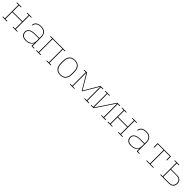

<svg xmlns="http://www.w3.org/2000/svg" viewBox="694 -2679 4837 4837"><g transform="rotate(45 3112.5 -260.0)"><path d="M36 0V-19H106V-501H36V-520H197V-501H127V-281H473V-501H403V-520H564V-501H494V-19H564V0H403V-19H473V-262H127V-19H197V0Z M869 8Q848 8 826.5 5.5Q805 3 785.5 -4.5Q766 -12 749 -25Q732 -38 720.5 -56Q709 -74 703.5 -94.5Q698 -115 698 -136Q698 -161 706.5 -185Q715 -209 733 -227Q751 -245 773.5 -256Q796 -267 820 -273Q844 -279 869 -281.5Q894 -284 919 -284H1073V-336Q1073 -359 1069 -382.5Q1065 -406 1054 -426.5Q1043 -447 1026.5 -463.5Q1010 -480 989 -490.5Q968 -501 944.5 -505Q921 -509 898 -509Q878 -509 858 -507Q838 -505 819.5 -499Q801 -493 783.5 -482.5Q766 -472 753 -457Q740 -442 733 -423Q726 -404 725 -385H704Q705 -407 713 -428.5Q721 -450 735 -467.5Q749 -485 768.5 -497Q788 -509 809.5 -516Q831 -523 853 -525.5Q875 -528 898 -528Q924 -528 950 -523.5Q976 -519 999 -507.5Q1022 -496 1041 -478Q1060 -460 1072 -436.5Q1084 -413 1089 -387.5Q1094 -362 1094 -336V-19H1164V0H1073V-106Q1061 -77 1039 -54Q1017 -31 989.5 -17Q962 -3 931 2.5Q900 8 869 8ZM872 -11Q897 -11 922.5 -15Q948 -19 971.5 -28.5Q995 -38 1015 -54Q1035 -70 1048.5 -91.5Q1062 -113 1067.5 -138.5Q1073 -164 1073 -189V-265H919Q897 -265 875 -263Q853 -261 831 -256Q809 -251 788.5 -242Q768 -233 751.5 -218Q735 -203 727 -181.5Q719 -160 719 -138Q719 -110 731 -83.5Q743 -57 765.5 -40Q788 -23 816 -17Q844 -11 872 -11Z M1236 0V-19H1306V-501H1236V-520H1764V-501H1694V-19H1764V0H1603V-19H1673V-501H1327V-19H1397V0Z M2100 8Q2072 8 2044 2.5Q2016 -3 1991.5 -17Q1967 -31 1948.5 -52.5Q1930 -74 1918.5 -100Q1907 -126 1902.5 -154Q1898 -182 1898 -210V-310Q1898 -338 1902.5 -366Q1907 -394 1918.5 -420Q1930 -446 1948.5 -467.5Q1967 -489 1991.5 -503Q2016 -517 2044 -522.5Q2072 -528 2100 -528Q2128 -528 2156 -522.5Q2184 -517 2208.5 -503Q2233 -489 2251.5 -467.5Q2270 -446 2281.5 -420Q2293 -394 2297.5 -366Q2302 -338 2302 -310V-210Q2302 -182 2297.5 -154Q2293 -126 2281.5 -100Q2270 -74 2251.5 -52.5Q2233 -31 2208.5 -17Q2184 -3 2156 2.5Q2128 8 2100 8ZM2100 -11Q2125 -11 2150.5 -16Q2176 -21 2198 -34Q2220 -47 2236.5 -67Q2253 -87 2263 -110.5Q2273 -134 2277 -159.5Q2281 -185 2281 -210V-310Q2281 -335 2277 -360.5Q2273 -386 2263 -409.5Q2253 -433 2236.5 -453Q2220 -473 2198 -486Q2176 -499 2150.5 -504Q2125 -509 2100 -509Q2075 -509 2049.5 -504Q2024 -499 2002 -486Q1980 -473 1963.5 -453Q1947 -433 1937 -409.5Q1927 -386 1923 -360.5Q1919 -335 1919 -310V-210Q1919 -185 1923 -159.5Q1927 -134 1937 -110.5Q1947 -87 1963.5 -67Q1980 -47 2002 -34Q2024 -21 2049.5 -16Q2075 -11 2100 -11Z M2436 0V-19H2506V-501H2436V-520H2537L2775 -117L3013 -520H3114V-501H3044V-19H3114V0H2953V-19H3023V-502L2785 -100H2765L2527 -502V-19H2597V0Z M3186 0V-19H3256V-501H3186V-520H3347V-501H3277V-17L3613 -520H3714V-501H3644V-19H3714V0H3553V-19H3623V-503L3287 0Z M3786 0V-19H3856V-501H3786V-520H3947V-501H3877V-281H4223V-501H4153V-520H4314V-501H4244V-19H4314V0H4153V-19H4223V-262H3877V-19H3947V0Z M4619 8Q4598 8 4576.5 5.5Q4555 3 4535.5 -4.5Q4516 -12 4499 -25Q4482 -38 4470.5 -56Q4459 -74 4453.5 -94.5Q4448 -115 4448 -136Q4448 -161 4456.5 -185Q4465 -209 4483 -227Q4501 -245 4523.5 -256Q4546 -267 4570 -273Q4594 -279 4619 -281.5Q4644 -284 4669 -284H4823V-336Q4823 -359 4819 -382.5Q4815 -406 4804 -426.5Q4793 -447 4776.5 -463.5Q4760 -480 4739 -490.5Q4718 -501 4694.5 -505Q4671 -509 4648 -509Q4628 -509 4608 -507Q4588 -505 4569.5 -499Q4551 -493 4533.5 -482.5Q4516 -472 4503 -457Q4490 -442 4483 -423Q4476 -404 4475 -385H4454Q4455 -407 4463 -428.5Q4471 -450 4485 -467.5Q4499 -485 4518.5 -497Q4538 -509 4559.5 -516Q4581 -523 4603 -525.5Q4625 -528 4648 -528Q4674 -528 4700 -523.5Q4726 -519 4749 -507.5Q4772 -496 4791 -478Q4810 -460 4822 -436.5Q4834 -413 4839 -387.5Q4844 -362 4844 -336V-19H4914V0H4823V-106Q4811 -77 4789 -54Q4767 -31 4739.5 -17Q4712 -3 4681 2.5Q4650 8 4619 8ZM4622 -11Q4647 -11 4672.5 -15Q4698 -19 4721.5 -28.5Q4745 -38 4765 -54Q4785 -70 4798.5 -91.5Q4812 -113 4817.5 -138.5Q4823 -164 4823 -189V-265H4669Q4647 -265 4625 -263Q4603 -261 4581 -256Q4559 -251 4538.5 -242Q4518 -233 4501.5 -218Q4485 -203 4477 -181.5Q4469 -160 4469 -138Q4469 -110 4481 -83.5Q4493 -57 4515.5 -40Q4538 -23 4566 -17Q4594 -11 4622 -11Z M5163 0V-19H5277V-501H5071V-375H5050V-520H5525V-375H5504V-501H5298V-19H5412V0Z M5661 0V-19H5731V-501H5661V-520H5822V-501H5752V-295H5966Q5987 -295 6007.5 -292Q6028 -289 6047 -281Q6066 -273 6082 -259Q6098 -245 6108 -227Q6118 -209 6122.5 -188.5Q6127 -168 6127 -148Q6127 -127 6122.5 -106.5Q6118 -86 6108 -68Q6098 -50 6082 -36.5Q6066 -23 6047 -14.5Q6028 -6 6007.5 -3Q5987 0 5966 0ZM5752 -19H5966Q5993 -19 6020 -26Q6047 -33 6067 -50.5Q6087 -68 6096.5 -94.5Q6106 -121 6106 -148Q6106 -175 6096.5 -201Q6087 -227 6067 -244.5Q6047 -262 6020 -269.5Q5993 -277 5966 -277H5752Z"/></g></svg>

Font: Iosevka Etoile Thin
Style: Regular
Weight: 100
Designer: Belleve Invis
Foundry: Belleve Invis
Version: Version 22.1.2; ttfautohint (v1.8.4)